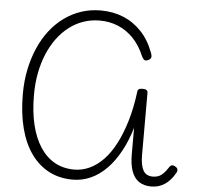

<svg xmlns="http://www.w3.org/2000/svg" viewBox="-70 -1218 1340 1306"><g transform="rotate(5 600.0 -564.5)"><path d="M474 17Q383 17 311.5 -20.5Q240 -58 189.5 -128.5Q139 -199 112.5 -301.5Q86 -404 86 -533Q86 -623 102.5 -702.5Q119 -782 149 -850.5Q179 -919 221.5 -973.5Q264 -1028 317.5 -1066.5Q371 -1105 433 -1125.5Q495 -1146 565 -1146Q649 -1146 719 -1117.5Q789 -1089 843 -1032.5Q897 -976 929 -891Q936 -875 935.5 -862Q935 -849 919 -840Q900 -830 890 -836Q880 -842 872 -859Q841 -933 794.5 -981Q748 -1029 690 -1053Q632 -1077 564 -1077Q506 -1077 453.5 -1059Q401 -1041 356 -1006.5Q311 -972 275.5 -924Q240 -876 214.5 -815.5Q189 -755 175.5 -684.5Q162 -614 162 -534Q162 -420 183.5 -331Q205 -242 246 -179.5Q287 -117 345.5 -84.5Q404 -52 479 -52Q533 -52 583.5 -75.5Q634 -99 678 -145Q722 -191 757.5 -259.5Q793 -328 819.5 -417Q846 -506 860 -616Q860 -628 868.5 -634Q877 -640 894 -640Q913 -640 921.5 -634Q930 -628 930 -616V-191Q930 -153 935.5 -127Q941 -101 951 -84Q961 -67 977.5 -59Q994 -51 1017 -51Q1038 -51 1055.5 -58.5Q1073 -66 1088.5 -82Q1104 -98 1120 -123Q1128 -136 1138.5 -138.5Q1149 -141 1163 -132Q1177 -124 1178.5 -112.5Q1180 -101 1172 -89Q1158 -63 1140 -43Q1122 -23 1102.5 -10Q1083 3 1060 10Q1037 17 1011 17Q961 17 927.5 -5Q894 -27 877 -73Q860 -119 860 -190V-371Q833 -280 793.5 -208Q754 -136 705 -86Q656 -36 597.5 -9.5Q539 17 474 17Z"/></g></svg>

Font: Playwrite BR Light
Style: Regular
Weight: 300
Version: Version 1.003